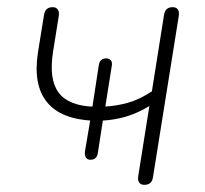

<svg xmlns="http://www.w3.org/2000/svg" viewBox="-20 -510 572 536"><path d="M383 6Q373 6 368.5 -0.5Q364 -7 366 -19L397 -214Q366 -195 333.5 -185Q301 -175 262 -173L268 -179L253 -82Q250 -64 232 -64Q224 -64 220 -70Q216 -76 217 -86L233 -181L240 -173Q150 -177 111 -225Q72 -273 86 -364L103 -469Q105 -480 111 -485Q117 -490 127 -490Q137 -490 141.5 -483Q146 -476 144 -465L128 -365Q116 -288 144 -251Q172 -214 244 -212L237 -206L256 -329Q259 -347 277 -347Q285 -347 289.5 -341.5Q294 -336 292 -326L273 -206L267 -212Q306 -214 338.5 -223.5Q371 -233 404 -255L438 -469Q440 -480 446 -485Q452 -490 462 -490Q472 -490 476.5 -483.5Q481 -477 479 -465L407 -15Q404 6 383 6Z"/></svg>

Font: Nunito ExtraLight
Style: Italic
Weight: 200
Italic angle: -9°
Designer: Vernon Adams
Foundry: Vernon Adams
Version: Version 3.602